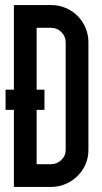

<svg xmlns="http://www.w3.org/2000/svg" viewBox="-20 -740 405 760"><path d="M35 -385V-720H182Q213 -720 240 -708.5Q267 -697 287 -677Q307 -657 318.5 -630Q330 -603 330 -572V-147Q330 -116 318.5 -89.5Q307 -63 286.5 -43Q266 -23 239 -11.5Q212 0 182 0H35V-305H2V-385ZM125 -630V-385H156V-305H125V-90H182Q205 -90 222.5 -106.5Q240 -123 240 -147V-572Q240 -596 223 -613Q206 -630 182 -630Z"/></svg>

Font: Berliner Wand
Style: Regular
Weight: 400
Designer: Peter Wiegel
Foundry: Peter Wiegel
Version: Version 1.000